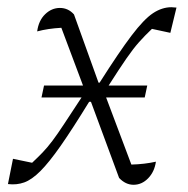

<svg xmlns="http://www.w3.org/2000/svg" viewBox="-20 -506 521 532"><path d="M2 4 16 -66 69 -55Q85 -70 98 -83.5Q111 -97 125 -115.5Q139 -134 158 -163Q177 -192 206 -236H95L102 -269H210L150 -429Q113 -427 83 -419Q87 -449 105 -466.5Q123 -484 146 -484Q169 -484 185 -466L253 -277H256Q310 -362 344.5 -407.5Q379 -453 404 -469.5Q429 -486 455 -486Q458 -486 461.5 -485.5Q465 -485 469 -485L452 -415L401 -426Q381 -407 365 -389Q349 -371 330 -343.5Q311 -316 281 -269H388L381 -236H274L344 -50Q381 -51 412 -58Q408 -30 390.5 -12Q373 6 350 6Q328 6 310 -13L232 -224H227Q181 -149 148.5 -102.5Q116 -56 92 -32Q68 -8 47 -0.5Q26 7 2 4Z"/></svg>

Font: Piazzolla ExtraLight
Style: Italic
Weight: 200
Italic angle: -11.3°
Designer: Juan Pablo del Peral
Foundry: Huerta Tipografica
Version: Version 1.330